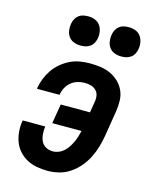

<svg xmlns="http://www.w3.org/2000/svg" viewBox="-114 -828 729 913"><g transform="rotate(15 250.0 -372.0)"><path d="M208 8Q181 8 154.5 3Q128 -2 106 -14Q84 -26 67 -45Q50 -64 41 -88Q32 -112 30 -139.5Q28 -167 33 -193H144Q141 -175 142.5 -156Q144 -137 151 -121.5Q158 -106 173.5 -97Q189 -88 208 -88Q223 -88 237 -93.5Q251 -99 262.5 -109.5Q274 -120 282.5 -133Q291 -146 297.5 -160Q304 -174 308.5 -188.5Q313 -203 316 -217H172L188 -313H332L341 -368Q344 -384 341 -399Q338 -414 327.5 -424Q317 -434 302.5 -438Q288 -442 272 -442Q255 -442 237.5 -437Q220 -432 205.5 -420Q191 -408 182.5 -392Q174 -376 171 -358Q171 -358 171 -357Q171 -356 171 -356H60Q60 -357 60 -358.5Q60 -360 60 -361Q64 -385 73.5 -408.5Q83 -432 97.5 -453Q112 -474 132.5 -491Q153 -508 176 -519Q199 -530 223.5 -534Q248 -538 272 -538Q299 -538 324.5 -534.5Q350 -531 373 -520.5Q396 -510 414 -493Q432 -476 442.5 -453.5Q453 -431 454 -405Q455 -379 451 -352L430 -222Q425 -194 417 -166.5Q409 -139 395.5 -112.5Q382 -86 362.5 -63Q343 -40 318 -23Q293 -6 264.5 1Q236 8 208 8ZM406 -608Q389 -608 373 -614Q357 -620 347.5 -633Q338 -646 335.5 -663Q333 -680 336 -697Q338 -709 344 -720.5Q350 -732 360 -739.5Q370 -747 382 -749.5Q394 -752 406 -752Q424 -752 439.5 -746Q455 -740 464.5 -727Q474 -714 477 -697Q480 -680 477 -663Q475 -651 469 -639.5Q463 -628 452.5 -620.5Q442 -613 430 -610.5Q418 -608 406 -608ZM206 -608Q189 -608 173 -614Q157 -620 147.5 -633Q138 -646 135.5 -663Q133 -680 136 -697Q138 -709 144 -720.5Q150 -732 160 -739.5Q170 -747 182 -749.5Q194 -752 206 -752Q224 -752 239.5 -746Q255 -740 264.5 -727Q274 -714 277 -697Q280 -680 277 -663Q275 -651 269 -639.5Q263 -628 252.5 -620.5Q242 -613 230 -610.5Q218 -608 206 -608Z"/></g></svg>

Font: Iosevka Curly Oblique
Style: Bold
Weight: 700
Italic angle: -9°
Monospace: yes
Designer: Belleve Invis
Foundry: Belleve Invis
Version: Version 11.1.0; ttfautohint (v1.8.3)